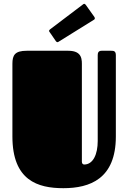

<svg xmlns="http://www.w3.org/2000/svg" viewBox="-20 -967 672 1006"><path d="M587 -678C587 -700 575 -701 563 -701H512C495 -701 492 -689 492 -678V-228C492 -159 468 -105 421 -105C416 -105 409 -109 409 -119V-620C409 -651 414 -701 338 -701H120C58 -701 45 -678 45 -633V-252C45 -21 178 19 312 19C451 19 587 -30 587 -252ZM473 -864C476 -866 477 -868 477 -871C477 -873 476 -876 474 -879L429 -942C426 -945 424 -947 422 -947C419 -947 417 -946 415 -944L242 -813C239 -810 237 -808 237 -805C237 -804 238 -801 240 -799L273 -751C276 -747 279 -746 281 -746C283 -746 285 -747 288 -749Z"/></svg>

Font: Fascinate
Style: Regular
Weight: 900
Designer: Astigmatic (AOETI)
Foundry: Astigmatic (AOETI)
Version: Version 1.000